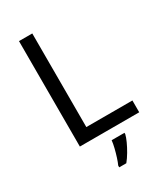

<svg xmlns="http://www.w3.org/2000/svg" viewBox="-226 -810 976 1126"><g transform="rotate(-30 262.0 -246.5)"><path d="M97 0V-714H187V-80H499V0ZM364 70Q360 88 347.5 115.5Q335 143 318.5 171Q302 199 284 221H236V209Q244 192 252.5 165.5Q261 139 268 110.5Q275 82 277 61H364Z"/></g></svg>

Font: Noto Sans Tai Le
Style: Regular
Weight: 400
Designer: Monotype Design Team
Foundry: Monotype Imaging Inc.
Version: Version 2.002; ttfautohint (v1.8.4.7-5d5b)